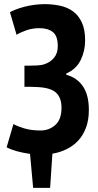

<svg xmlns="http://www.w3.org/2000/svg" viewBox="-20 -732 475 927"><path d="M98 -313V-415H122Q137 -415 159 -416Q181 -417 194 -422Q221 -430 240 -452Q259 -474 259 -509Q259 -558 235.5 -577Q212 -596 170 -596Q136 -596 106.5 -585.5Q77 -575 60 -564L28 -673Q38 -679 56 -686Q74 -693 96.5 -699Q119 -705 144.5 -708.5Q170 -712 196 -712Q234 -712 269.5 -704.5Q305 -697 332 -677.5Q359 -658 375 -624Q391 -590 391 -537Q391 -486 369.5 -442Q348 -398 300 -377V-371Q352 -357 380.5 -315Q409 -273 409 -201Q409 -152 395 -115Q381 -78 357 -52.5Q333 -27 301 -11.5Q269 4 233 10L222 175H140L125 11Q90 6 61 -2Q32 -10 12 -21L45 -133Q64 -122 97.5 -112Q131 -102 176 -102Q217 -102 247 -128.5Q277 -155 277 -212Q277 -261 249.5 -285.5Q222 -310 153 -312Q142 -312 138 -312.5Q134 -313 121 -313Z"/></svg>

Font: PT Sans Narrow
Style: Bold
Weight: 700
Width: 3
Designer: A.Korolkova, O.Umpeleva, V.Yefimov
Foundry: ParaType Ltd
Version: Version 2.003W OFL